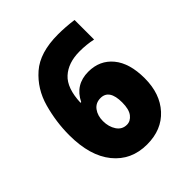

<svg xmlns="http://www.w3.org/2000/svg" viewBox="-200 -858 1000 1000"><g transform="rotate(-45 300.0 -358.0)"><path d="M545 -244Q545 -355 495 -415.5Q445 -476 361 -476Q265 -476 223 -390H218Q222 -494 271 -538.5Q320 -583 404 -583Q455 -583 501 -573V-717Q441 -725 387 -725Q253 -725 181.5 -662.5Q110 -600 83.5 -504.5Q57 -409 57 -312Q57 -160 125.5 -75.5Q194 9 310 9Q418 9 481.5 -60.5Q545 -130 545 -244ZM233 -240Q233 -280 253 -307Q273 -334 309 -334Q373 -334 373 -238Q373 -187 354 -162.5Q335 -138 308 -138Q273 -138 253 -168Q233 -198 233 -240Z"/></g></svg>

Font: Noto Sans Mono UI ExtraBold
Style: Regular
Weight: 800
Designer: Monotype Design team
Foundry: Monotype Imaging Inc.
Version: 1.000